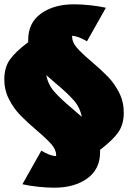

<svg xmlns="http://www.w3.org/2000/svg" viewBox="-80 -678 646 892"><path d="M385 18V29Q385 108 325.5 151Q266 194 172 194Q136 194 95.5 189.5Q55 185 24 178L112 22Q154 47 180 47Q181 47 181 44Q181 18 159.5 -7Q138 -32 91 -72Q44 -112 14 -143Q-16 -174 -38 -216.5Q-60 -259 -60 -309Q-60 -364 -34.5 -400.5Q-9 -437 51 -482V-493Q51 -572 110.5 -615Q170 -658 264 -658Q300 -658 340.5 -653.5Q381 -649 412 -642L324 -486Q282 -511 256 -511Q255 -521 255 -508Q255 -482 276.5 -457Q298 -432 345 -392Q391 -353 421.5 -321.5Q452 -290 473.5 -247.5Q495 -205 495 -155Q495 -100 469.5 -63.5Q444 -27 385 18ZM254 -175Q278 -155 300 -135Q292 -178 263.5 -211Q235 -244 181 -289Q157 -309 135 -329Q143 -286 171.5 -253Q200 -220 254 -175Z"/></svg>

Font: Ysabeau Black
Style: Regular
Weight: 900
Designer: Christian Thalmann (Catharsis Fonts)
Version: Version 0.003